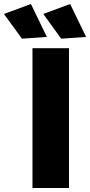

<svg xmlns="http://www.w3.org/2000/svg" viewBox="-95 -943 452 963"><path d="M60.1 -922.9 140.1 -757.8 15.1 -749 -75.2 -873ZM256.8 -922.9 336.9 -757.8 211.9 -749 122.1 -873ZM67.9 -701.2H251V0H67.9Z"/></svg>

Font: Montserrat-Arabic
Style: Bold
Weight: 700
Designer: Mohamed Gaber
Foundry: Kief Type Foundry
Version: Version 5.008;PS 005.008;hotconv 1.0.88;makeotf.lib2.5.64775